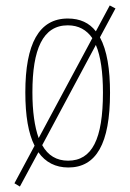

<svg xmlns="http://www.w3.org/2000/svg" viewBox="-20 -605 478 705"><path d="M384 -264C384 -351 373 -420 347 -468L404 -574L383 -585L332 -490C308 -521 274 -537 229 -537C123 -537 73 -444 73 -266C73 -180 84 -115 107 -70L33 68L53 80L121 -46C147 -9 184 10 231 10C333 10 384 -77 384 -264ZM99 -266C99 -424 137 -512 229 -512C269 -512 298 -495 319 -465L122 -98C107 -140 99 -196 99 -266ZM358 -265C358 -94 318 -15 230 -15C188 -15 156 -34 135 -72L332 -440C350 -398 358 -338 358 -265Z"/></svg>

Font: Noto Sans Oriya ExtCond Thin
Style: Regular
Weight: 100
Width: 2
Designer: Amélie Bonet and Sol Matas
Foundry: Google LLC
Version: Version 2.006